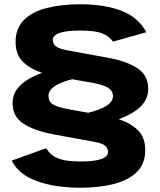

<svg xmlns="http://www.w3.org/2000/svg" viewBox="-20 -742 749 899"><path d="M356 137Q238 137 152.5 106Q67 75 35 10L196 -48Q204 -35 218.5 -20.5Q233 -6 265 4Q297 14 358 14Q486 14 486 -31Q486 -46 473.5 -58.5Q461 -71 421 -78L230 -113Q140 -130 89.5 -163Q39 -196 39 -259Q39 -296 58.5 -323Q78 -350 109.5 -369Q141 -388 177 -401Q122 -419 87.5 -452.5Q53 -486 53 -546Q53 -609 91.5 -648Q130 -687 198.5 -704.5Q267 -722 355 -722Q471 -722 550 -691Q629 -660 665 -591L509 -547Q494 -570 461.5 -584.5Q429 -599 355 -599Q227 -599 227 -554Q227 -539 239.5 -527Q252 -515 292 -507L483 -472Q573 -456 623.5 -422.5Q674 -389 674 -326Q674 -289 654.5 -262Q635 -235 603.5 -216Q572 -197 536 -184Q591 -166 625.5 -132.5Q660 -99 660 -39Q660 24 621.5 62.5Q583 101 514.5 119Q446 137 356 137ZM304 -230 393 -214Q509 -242 509 -292Q509 -316 487 -330.5Q465 -345 409 -355L318 -371Q207 -343 207 -293Q207 -266 228 -253Q249 -240 304 -230Z"/></svg>

Font: Special Gothic Expanded One
Style: Regular
Weight: 400
Designer: Alistair McCready
Foundry: Monolith
Version: Version 1.010; ttfautohint (v1.8.4.7-5d5b)